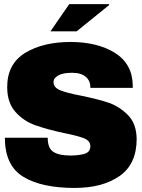

<svg xmlns="http://www.w3.org/2000/svg" viewBox="-20 -905 691 937"><path d="M354 -752H226.1L317.9 -884.8H511.2L513.2 -880.9ZM324.2 -700.2Q454.6 -700.2 541 -647Q626.5 -592.8 627.9 -487.8V-476.1H420.9V-480Q420.9 -510.7 398.9 -529.8Q376 -549.8 332 -549.8Q287.1 -549.8 265.1 -537.1Q241.2 -523.9 241.2 -504.9Q241.2 -478 272.9 -464.8Q305.7 -451.2 376 -438Q459.5 -420.9 513.2 -402.8Q566.4 -382.8 606 -341.8Q645.5 -300.8 647 -228Q647 -105 564.9 -46.9Q481.4 12.2 344.2 12.2Q183.1 12.2 94.2 -42Q3.9 -96.2 3.9 -232.9H212.9Q212.9 -181.2 240.2 -164.1Q267.1 -146 324.2 -146Q365.2 -146 394 -154.8Q420.9 -163.6 420.9 -191.9Q420.9 -216.8 391.1 -230Q354 -243.7 291 -255.9Q208.5 -273.9 151.9 -293.9Q95.7 -314 56.2 -357.9Q15.1 -403.3 15.1 -480Q15.1 -593.3 103 -647Q190.9 -700.2 324.2 -700.2Z"/></svg>

Font: Archivo-RBTV
Style: Regular
Weight: 500
Designer: Hector Gatti
Foundry: Hector Gatti
Version: ""